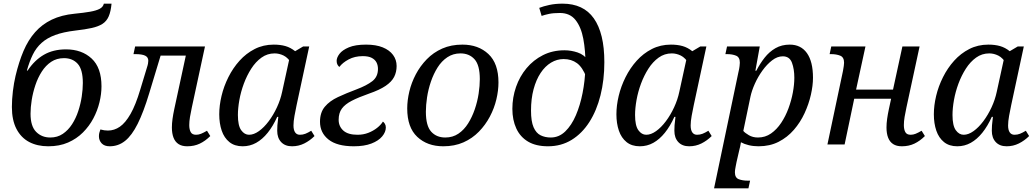

<svg xmlns="http://www.w3.org/2000/svg" viewBox="-20 -790 5668 1050"><path d="M244 10Q184 10 139.5 -13.5Q95 -37 70 -85Q45 -133 45 -205Q45 -246 50.5 -291.5Q56 -337 65 -375Q83 -451 108.5 -511Q134 -571 172 -614Q210 -657 263 -682.5Q316 -708 388 -715Q439 -720 473 -726Q507 -732 525.5 -742Q544 -752 548 -770H590Q586 -727 574.5 -700.5Q563 -674 540.5 -659.5Q518 -645 482 -637Q446 -629 393 -623Q326 -615 281.5 -598.5Q237 -582 207.5 -555.5Q178 -529 159.5 -491.5Q141 -454 127 -404H131Q169 -461 220 -490.5Q271 -520 341 -520Q427 -520 481 -470Q535 -420 535 -318Q535 -276 524 -230.5Q513 -185 490.5 -142.5Q468 -100 433.5 -65.5Q399 -31 352 -10.5Q305 10 244 10ZM255 -38Q294 -38 323.5 -58Q353 -78 374 -110.5Q395 -143 408 -182.5Q421 -222 427 -262Q433 -302 433 -336Q433 -410 405 -441Q377 -472 330 -472Q290 -472 260 -452Q230 -432 208.5 -398.5Q187 -365 173.5 -324.5Q160 -284 153.5 -243.5Q147 -203 147 -168Q147 -100 177.5 -69Q208 -38 255 -38Z M580 10Q551 10 536 -6Q521 -22 521 -45Q521 -54 523 -63Q525 -72 529 -82Q540 -79 550 -77.5Q560 -76 570 -76Q605 -76 635.5 -97Q666 -118 694 -167Q722 -216 747 -300L784 -422Q788 -434 789.5 -443Q791 -452 791 -458Q791 -477 774 -485.5Q757 -494 720 -494H710L719 -536H1033L1024 -486H829L869 -521L796 -280Q765 -177 733 -113Q701 -49 664 -19.5Q627 10 580 10ZM1004 10Q975 10 956.5 -2Q938 -14 929 -37Q920 -60 920 -93Q920 -115 923.5 -140Q927 -165 933 -193L1007 -536H1101L1029 -202Q1023 -175 1019 -150.5Q1015 -126 1015 -106Q1015 -82 1023 -67.5Q1031 -53 1052 -53Q1066 -53 1079.5 -58.5Q1093 -64 1112 -75L1130 -46Q1103 -19 1072.5 -4.5Q1042 10 1004 10Z M1307 10Q1263 10 1234.5 -13Q1206 -36 1192.5 -75.5Q1179 -115 1179 -165Q1179 -213 1191.5 -265.5Q1204 -318 1229 -368Q1254 -418 1290 -458Q1326 -498 1373 -522Q1420 -546 1477 -546Q1513 -546 1541 -538Q1569 -530 1594 -510L1638 -536H1671L1602 -215Q1596 -187 1590.5 -156.5Q1585 -126 1585 -104Q1585 -79 1594 -66Q1603 -53 1620 -53Q1636 -53 1650 -58.5Q1664 -64 1682 -75L1700 -46Q1675 -21 1644 -5.5Q1613 10 1577 10Q1539 10 1517.5 -13Q1496 -36 1496 -75Q1496 -90 1497 -105Q1498 -120 1502 -151H1496Q1473 -100 1444 -64Q1415 -28 1381 -9Q1347 10 1307 10ZM1342 -53Q1368 -53 1396 -73Q1424 -93 1449.5 -127Q1475 -161 1494.5 -203Q1514 -245 1523 -288L1568 -494L1578 -438Q1556 -474 1531.5 -486Q1507 -498 1482 -498Q1442 -498 1410 -475Q1378 -452 1354 -414.5Q1330 -377 1313.5 -332.5Q1297 -288 1289 -243Q1281 -198 1281 -161Q1281 -103 1299 -78Q1317 -53 1342 -53Z M1915 10Q1823 10 1776.5 -27Q1730 -64 1730 -124Q1730 -175 1756.5 -206.5Q1783 -238 1828 -259Q1873 -280 1929 -301Q1985 -322 2016 -346Q2047 -370 2047 -413Q2047 -433 2039 -448.5Q2031 -464 2013 -473.5Q1995 -483 1964 -483Q1920 -483 1886.5 -465Q1853 -447 1836 -424Q1831 -427 1826 -435.5Q1821 -444 1821 -457Q1821 -475 1836.5 -495.5Q1852 -516 1887.5 -531Q1923 -546 1982 -546Q2036 -546 2073 -531Q2110 -516 2129.5 -489.5Q2149 -463 2149 -429Q2149 -396 2135.5 -369.5Q2122 -343 2089 -320.5Q2056 -298 1998 -278Q1941 -258 1904 -239Q1867 -220 1849.5 -196Q1832 -172 1832 -135Q1832 -99 1857.5 -76Q1883 -53 1935 -53Q1967 -53 1994 -63.5Q2021 -74 2042 -90.5Q2063 -107 2074 -125Q2079 -122 2084.5 -113.5Q2090 -105 2090 -93Q2090 -68 2070 -44Q2050 -20 2011 -5Q1972 10 1915 10Z M2404 10Q2317 10 2262 -41.5Q2207 -93 2207 -197Q2207 -241 2218.5 -289.5Q2230 -338 2254 -383.5Q2278 -429 2314 -466Q2350 -503 2398.5 -524.5Q2447 -546 2509 -546Q2596 -546 2651 -494.5Q2706 -443 2706 -339Q2706 -295 2694.5 -246.5Q2683 -198 2659 -152.5Q2635 -107 2599 -70Q2563 -33 2514.5 -11.5Q2466 10 2404 10ZM2415 -38Q2456 -38 2487 -59Q2518 -80 2540 -115Q2562 -150 2576.5 -192.5Q2591 -235 2597.5 -278Q2604 -321 2604 -357Q2604 -434 2575 -466Q2546 -498 2498 -498Q2458 -498 2426.5 -477Q2395 -456 2373 -421Q2351 -386 2336.5 -343.5Q2322 -301 2315.5 -258Q2309 -215 2309 -179Q2309 -102 2338 -70Q2367 -38 2415 -38Z M2977 10Q2911 10 2868 -15.5Q2825 -41 2803.5 -87.5Q2782 -134 2782 -195Q2782 -257 2802 -314.5Q2822 -372 2859.5 -417Q2897 -462 2949.5 -488.5Q3002 -515 3067 -515Q3103 -515 3139 -503Q3175 -491 3199 -457L3182 -435Q3182 -513 3170 -577.5Q3158 -642 3127.5 -680.5Q3097 -719 3042 -719Q3006 -719 2982.5 -714Q2959 -709 2942 -703L2929 -747Q2952 -756 2984.5 -763Q3017 -770 3057 -770Q3113 -770 3156 -750Q3199 -730 3227.5 -689.5Q3256 -649 3270.5 -589.5Q3285 -530 3285 -450Q3285 -353 3264 -269Q3243 -185 3203 -122.5Q3163 -60 3106 -25Q3049 10 2977 10ZM2992 -38Q3037 -38 3071.5 -71.5Q3106 -105 3129.5 -160Q3153 -215 3166 -281.5Q3179 -348 3181 -414L3187 -367Q3166 -422 3135.5 -444.5Q3105 -467 3062 -467Q3026 -467 2993.5 -447.5Q2961 -428 2936.5 -391Q2912 -354 2898 -302Q2884 -250 2884 -185Q2884 -126 2898 -94Q2912 -62 2936.5 -50Q2961 -38 2992 -38Z M3479 10Q3435 10 3406.5 -13Q3378 -36 3364.5 -75.5Q3351 -115 3351 -165Q3351 -213 3363.5 -265.5Q3376 -318 3401 -368Q3426 -418 3462 -458Q3498 -498 3545 -522Q3592 -546 3649 -546Q3685 -546 3713 -538Q3741 -530 3766 -510L3810 -536H3843L3774 -215Q3768 -187 3762.5 -156.5Q3757 -126 3757 -104Q3757 -79 3766 -66Q3775 -53 3792 -53Q3808 -53 3822 -58.5Q3836 -64 3854 -75L3872 -46Q3847 -21 3816 -5.5Q3785 10 3749 10Q3711 10 3689.5 -13Q3668 -36 3668 -75Q3668 -90 3669 -105Q3670 -120 3674 -151H3668Q3645 -100 3616 -64Q3587 -28 3553 -9Q3519 10 3479 10ZM3514 -53Q3540 -53 3568 -73Q3596 -93 3621.5 -127Q3647 -161 3666.5 -203Q3686 -245 3695 -288L3740 -494L3750 -438Q3728 -474 3703.5 -486Q3679 -498 3654 -498Q3614 -498 3582 -475Q3550 -452 3526 -414.5Q3502 -377 3485.5 -332.5Q3469 -288 3461 -243Q3453 -198 3453 -161Q3453 -103 3471 -78Q3489 -53 3514 -53Z M3885 240 4018 -394Q4023 -414 4024.5 -428.5Q4026 -443 4026 -447Q4026 -477 4005.5 -485.5Q3985 -494 3956 -494H3947L3956 -536H4135L4111 -403H4116Q4136 -442 4161.5 -474.5Q4187 -507 4221 -526.5Q4255 -546 4299 -546Q4360 -546 4393 -499.5Q4426 -453 4426 -365Q4426 -322 4414.5 -271.5Q4403 -221 4380 -171Q4357 -121 4321.5 -80Q4286 -39 4238 -14.5Q4190 10 4128 10Q4100 10 4075 4Q4050 -2 4032 -12Q4031 -3 4028 10Q4025 23 4022 35L4008 96Q4007 102 4003 121.5Q3999 141 3999 152Q3999 182 4020 190Q4041 198 4069 198H4082L4073 240ZM4125 -38Q4165 -38 4196.5 -60Q4228 -82 4252 -118Q4276 -154 4292 -197.5Q4308 -241 4316 -284.5Q4324 -328 4324 -365Q4324 -412 4311 -447Q4298 -482 4261 -482Q4231 -482 4202.5 -460Q4174 -438 4149.5 -404Q4125 -370 4108 -332Q4091 -294 4084 -261L4045 -74Q4054 -63 4075.5 -50.5Q4097 -38 4125 -38Z M4912 10Q4883 10 4864.5 -2Q4846 -14 4837 -37Q4828 -60 4828 -93Q4828 -115 4831.5 -140Q4835 -165 4841 -193L4860 -281L4884 -250H4622L4658 -281L4599 0H4505L4590 -402Q4593 -416 4594.5 -429.5Q4596 -443 4596 -447Q4596 -477 4575 -485.5Q4554 -494 4525 -494H4517L4526 -536H4713L4655 -269L4631 -300H4893L4857 -269L4915 -536H5009L4937 -202Q4931 -175 4927 -150.5Q4923 -126 4923 -106Q4923 -82 4931 -67.5Q4939 -53 4960 -53Q4974 -53 4987.5 -58.5Q5001 -64 5020 -75L5038 -46Q5011 -19 4980.5 -4.5Q4950 10 4912 10Z M5215 10Q5171 10 5142.5 -13Q5114 -36 5100.5 -75.5Q5087 -115 5087 -165Q5087 -213 5099.5 -265.5Q5112 -318 5137 -368Q5162 -418 5198 -458Q5234 -498 5281 -522Q5328 -546 5385 -546Q5421 -546 5449 -538Q5477 -530 5502 -510L5546 -536H5579L5510 -215Q5504 -187 5498.5 -156.5Q5493 -126 5493 -104Q5493 -79 5502 -66Q5511 -53 5528 -53Q5544 -53 5558 -58.5Q5572 -64 5590 -75L5608 -46Q5583 -21 5552 -5.5Q5521 10 5485 10Q5447 10 5425.5 -13Q5404 -36 5404 -75Q5404 -90 5405 -105Q5406 -120 5410 -151H5404Q5381 -100 5352 -64Q5323 -28 5289 -9Q5255 10 5215 10ZM5250 -53Q5276 -53 5304 -73Q5332 -93 5357.5 -127Q5383 -161 5402.5 -203Q5422 -245 5431 -288L5476 -494L5486 -438Q5464 -474 5439.5 -486Q5415 -498 5390 -498Q5350 -498 5318 -475Q5286 -452 5262 -414.5Q5238 -377 5221.5 -332.5Q5205 -288 5197 -243Q5189 -198 5189 -161Q5189 -103 5207 -78Q5225 -53 5250 -53Z"/></svg>

Font: Noto Serif
Style: Italic
Weight: 400
Italic angle: -12°
Designer: Monotype Design Team
Foundry: Monotype Imaging Inc.
Version: Version 2.013